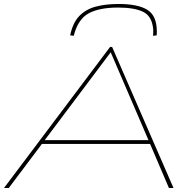

<svg xmlns="http://www.w3.org/2000/svg" viewBox="-50 -946 951 966"><path d="M-30 0 504 -710H514L823 0H800L705 -222H161L-6 0ZM175 -241H697L507 -683ZM547 -926Q644 -926 691.5 -896.5Q739 -867 739 -788Q739 -783 739 -778Q739 -773 738 -768L720 -766Q721 -774 721 -781.5Q721 -789 721 -796Q716 -863 672 -885.5Q628 -908 544 -908Q449 -908 395.5 -878.5Q342 -849 321 -766L303 -768Q316 -831 348.5 -865Q381 -899 431 -912.5Q481 -926 547 -926Z"/></svg>

Font: Georama Extra Expanded Thin
Style: Italic
Weight: 100
Width: 8
Italic angle: -9°
Designer: Jean-Baptiste Levee
Foundry: Production Type
Version: Version 1.000